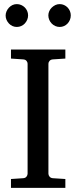

<svg xmlns="http://www.w3.org/2000/svg" viewBox="-20 -911 370 931"><path d="M33.2 0V-43L92.8 -46.9Q103.5 -47.9 108.6 -54.7Q113.8 -61.5 113.8 -68.8V-602.1Q113.8 -609.4 108.6 -615.7Q103.5 -622.1 92.8 -623L33.2 -627V-670.9H296.9V-627L235.8 -623Q225.6 -622.1 220.2 -615.7Q214.8 -609.4 214.8 -602.1V-68.8Q214.8 -61.5 220.2 -54.7Q225.6 -47.9 235.8 -46.9L296.9 -43V0ZM116.2 -836.4Q116.2 -825.2 111.8 -814.9Q107.4 -804.7 100.1 -796.9Q92.8 -789.1 82.8 -784.7Q72.8 -780.3 61.5 -780.3Q50.3 -780.3 40.5 -784.7Q30.8 -789.1 23.4 -796.9Q16.1 -804.7 11.7 -814.5Q7.3 -824.2 7.3 -835.4Q7.3 -846.2 11.7 -856.2Q16.1 -866.2 23.4 -874Q30.8 -881.8 40.5 -886.5Q50.3 -891.1 61.5 -891.1Q72.8 -891.1 82.8 -886.7Q92.8 -882.3 100.1 -875Q107.4 -867.7 111.8 -857.7Q116.2 -847.7 116.2 -836.4ZM323.2 -836.4Q323.2 -825.2 319.1 -814.9Q314.9 -804.7 307.6 -796.9Q300.3 -789.1 290.5 -784.7Q280.8 -780.3 269.5 -780.3Q258.3 -780.3 248.3 -784.7Q238.3 -789.1 230.7 -796.9Q223.1 -804.7 218.8 -814.9Q214.4 -825.2 214.4 -836.4Q214.4 -846.7 218.8 -856.7Q223.1 -866.7 231 -874.3Q238.8 -881.8 248.5 -886.5Q258.3 -891.1 269.5 -891.1Q280.8 -891.1 290.5 -886.7Q300.3 -882.3 307.6 -874.8Q314.9 -867.2 319.1 -857.2Q323.2 -847.2 323.2 -836.4Z"/></svg>

Font: Charis SIL APac
Style: Regular
Weight: 400
Foundry: SIL International
Version: Version 5.000